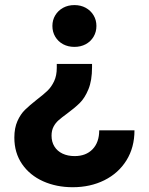

<svg xmlns="http://www.w3.org/2000/svg" viewBox="-20 -535 598 771"><path d="M249 -78.6Q227.5 -63 215.1 -52Q202.6 -41 194.8 -25.9Q187 -10.7 187 9.8Q187 34.7 198.5 53.2Q210 71.8 231 81.8Q252 91.8 279.8 91.8Q325.2 91.8 351.8 64.2Q378.4 36.6 378.4 -11.7H520Q520 57.1 487.8 108.9Q455.6 160.6 399.2 188.7Q342.8 216.8 272 216.8Q206.5 216.8 153.1 192.9Q99.6 168.9 68.6 123.8Q37.6 78.6 37.6 17.6Q37.6 -21 50 -48.8Q62.5 -76.7 80.6 -94.2Q98.6 -111.8 128.4 -135.3Q155.3 -155.8 170.9 -170.9Q186.5 -186 197.3 -208.7Q208 -231.4 208 -262.7V-278.3H349.6V-264.6Q349.6 -211.9 335.2 -176.8Q320.8 -141.6 300.5 -121.6Q280.3 -101.6 249 -78.6ZM367.2 -430.7Q367.2 -406.7 355.7 -387.5Q344.2 -368.2 324.2 -357.4Q304.2 -346.7 278.8 -346.7Q253.4 -346.7 233.4 -357.4Q213.4 -368.2 201.9 -387.5Q190.4 -406.7 190.4 -430.7Q190.4 -454.6 201.9 -473.6Q213.4 -492.7 233.4 -503.7Q253.4 -514.6 278.8 -514.6Q304.2 -514.6 324.2 -503.7Q344.2 -492.7 355.7 -473.6Q367.2 -454.6 367.2 -430.7Z"/></svg>

Font: Wanted Sans Variable
Style: Regular
Weight: 400
Designer: Original Design by Kil Hyung-jin and Kang Hanbin, Wanted Lab, Inc; Hangeul from Source Han Sans by Jang Soo-young and Ka
Foundry: Wanted Lab, Inc.
Version: Version 1.003;Glyphs 3.2 (3227)